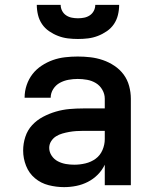

<svg xmlns="http://www.w3.org/2000/svg" viewBox="-20 -760 640 788"><path d="M243 8Q211 8 179.5 0Q148 -8 123.5 -28.5Q99 -49 87 -79.5Q75 -110 75 -142Q75 -171 84 -198.5Q93 -226 112 -246.5Q131 -267 156.5 -280.5Q182 -294 209.5 -302Q237 -310 265 -312.5Q293 -315 322 -315H410V-355Q410 -374 400 -391.5Q390 -409 373.5 -419Q357 -429 337.5 -432.5Q318 -436 299 -436Q280 -436 261 -432.5Q242 -429 225.5 -420Q209 -411 198.5 -394.5Q188 -378 188 -359Q188 -359 188 -359Q188 -359 188 -359Q188 -359 188 -359Q188 -359 188 -359H81Q81 -359 81 -359.5Q81 -360 81 -360Q81 -386 89.5 -411Q98 -436 113.5 -456Q129 -476 151 -490.5Q173 -505 197 -513.5Q221 -522 247 -525Q273 -528 299 -528Q325 -528 351 -525Q377 -522 402 -513.5Q427 -505 449.5 -490Q472 -475 487.5 -454Q503 -433 510 -407Q517 -381 517 -355V0H410V-84Q399 -61 381 -43Q363 -25 340.5 -13.5Q318 -2 293 3Q268 8 243 8ZM285 -84Q308 -84 331 -89.5Q354 -95 372.5 -108.5Q391 -122 400.5 -144Q410 -166 410 -189V-223H322Q307 -223 292.5 -222Q278 -221 264 -218.5Q250 -216 236 -212Q222 -208 210 -200.5Q198 -193 190 -180.5Q182 -168 182 -153Q182 -136 192 -121Q202 -106 217.5 -98Q233 -90 250 -87Q267 -84 285 -84ZM300 -600Q279 -600 258.5 -602.5Q238 -605 218.5 -612.5Q199 -620 181.5 -632Q164 -644 152.5 -661Q141 -678 136 -698.5Q131 -719 131 -740H229Q229 -727 235 -715.5Q241 -704 251.5 -697Q262 -690 274.5 -687.5Q287 -685 300 -685Q313 -685 325.5 -687.5Q338 -690 348.5 -697Q359 -704 365 -715.5Q371 -727 371 -740H469Q469 -719 464 -698.5Q459 -678 447.5 -661Q436 -644 418.5 -632Q401 -620 381.5 -612.5Q362 -605 341.5 -602.5Q321 -600 300 -600Z"/></svg>

Font: Zed Mono Semibold Extended
Style: Regular
Weight: 600
Width: 7
Monospace: yes
Designer: Belleve Invis
Foundry: Belleve Invis
Version: Version 1.0.0; ttfautohint (v1.8.4)